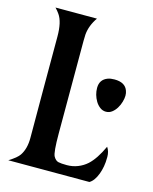

<svg xmlns="http://www.w3.org/2000/svg" viewBox="-113 -822 717 898"><g transform="rotate(15 245.5 -373.5)"><path d="M444.8 -180.7Q458 -161.6 458 -134.8Q458 -107.9 454.3 -88.4Q450.7 -68.8 444.3 -51.3Q429.7 -12.7 407.2 0H14.6Q53.2 -23.9 64.9 -41.5Q87.4 -74.7 87.4 -127.4Q86.9 -257.3 86.9 -362.3V-618.2Q86.9 -689 63.5 -722.2Q55.2 -734.4 43 -747.1H243.7Q214.8 -705.6 210.9 -661.6Q210 -647 210 -629.4V-182.1Q210 -90.8 219.7 -73Q229.5 -55.2 243.2 -52Q256.8 -48.8 284.7 -48.8Q312.5 -48.8 337.4 -58.6Q362.3 -68.4 381.8 -85.9Q415 -116.2 444.8 -180.7ZM345.7 -371.6Q328.1 -401.4 328.1 -434.6Q328.1 -475.1 364.7 -488.8Q377.9 -493.7 397 -493.7Q449.2 -493.7 461.9 -456.5Q465.8 -446.3 465.8 -433.3Q465.8 -420.4 460.9 -403.3Q456.1 -386.2 447 -371.6Q438 -356.9 425.3 -347.2Q412.6 -337.4 396.5 -337.4Q380.4 -337.4 367.4 -347.2Q354.5 -356.9 345.7 -371.6Z"/></g></svg>

Font: Amarante
Style: Regular
Weight: 400
Designer: Karolina Lach
Foundry: Sorkin Type Co.
Version: Version 1.001